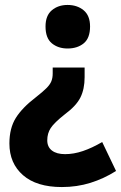

<svg xmlns="http://www.w3.org/2000/svg" viewBox="-20 -335 491 776"><path d="M344 -228Q344 -181 318.5 -160Q293 -139 253 -139Q215 -139 189.5 -160Q164 -181 164 -228Q164 -272 189.5 -293.5Q215 -315 253 -315Q292 -315 318 -293.5Q344 -272 344 -228ZM322 -62V-23Q322 25 305 59Q288 93 242 127Q199 161 185 182.5Q171 204 171 232Q171 259 190 273.5Q209 288 243 288Q278 288 315 275.5Q352 263 393 239L449 356Q400 387 345.5 404Q291 421 230 421Q128 421 73 373Q18 325 18 245Q18 183 44 141.5Q70 100 125 58Q153 36 167.5 21.5Q182 7 187.5 -6.5Q193 -20 193 -38V-62Z"/></svg>

Font: Noto Sans Khmer UI SemiCondensed ExtraBold
Style: Regular
Weight: 800
Width: 4
Designer: Danh Hong and the Monotype Design Team
Foundry: Monotype Imaging Inc.
Version: Version 2.002; ttfautohint (v1.8.4.7-5d5b)